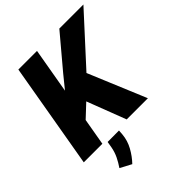

<svg xmlns="http://www.w3.org/2000/svg" viewBox="-256 -853 1220 1220"><g transform="rotate(-45 354.5 -242.5)"><path d="M292 -710.9 168.5 0H1.5L124.5 -710.9ZM709 -710.9 376 -346.7 187.5 -169.9 184.6 -339.4 308.6 -492.2 492.7 -710.9ZM387.2 0 262.2 -326.2 402.3 -419.9 577.6 0ZM302.7 15.1 300.3 48.8Q295.9 99.1 271 144.5Q246.1 189.9 211.4 226.1L135.7 186Q156.2 155.8 171.1 125.2Q186 94.7 192.9 58.6L200.2 15.6Z"/></g></svg>

Font: Roboto Black
Style: Italic
Weight: 900
Italic angle: -12°
Designer: Christian Robertson
Foundry: Google
Version: Version 3.0; 2020